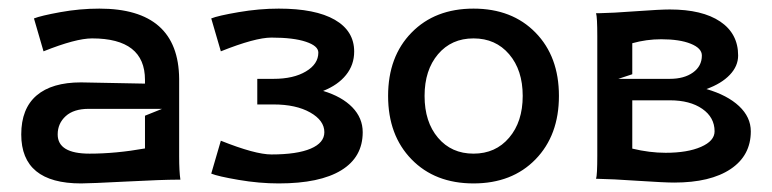

<svg xmlns="http://www.w3.org/2000/svg" viewBox="-20 -425 1810 450"><path d="M29.8 -109.9Q29.8 -170.4 65.7 -201.2Q101.6 -231.9 169.9 -231.9L319.8 -229V-237.8Q319.8 -335 195.8 -335Q157.7 -335 82 -304.7L59.6 -381.8Q75.7 -388.2 121.3 -396.5Q167 -404.8 212.9 -404.8Q398.4 -404.8 399.9 -240.2V-58.1Q399.9 -23.4 402.8 -3.9H396Q361.3 -3.9 276.1 0.5Q190.9 4.9 169.9 4.9Q29.8 4.9 29.8 -109.9ZM115.2 -109.9Q115.2 -64.9 189.9 -64.9Q251.5 -64.9 319.8 -77.1V-153.8L359.9 -169.9H188Q152.8 -169.9 134 -152.8Q115.2 -135.7 115.2 -109.9Z M475.1 -18.1 497.6 -95.2Q578.1 -63 616.2 -63Q676.3 -63 708.3 -76.7Q740.2 -90.3 740.2 -115.2Q740.2 -142.6 707 -161.4Q673.8 -180.2 621.1 -180.2H583V-240.2H621.1Q668 -240.2 697 -257.6Q726.1 -274.9 726.1 -301.8Q726.1 -317.4 697 -327.1Q668 -336.9 616.2 -336.9Q578.1 -336.9 497.6 -304.7L475.1 -381.8Q490.7 -388.2 539.1 -396.5Q587.4 -404.8 633.3 -404.8Q719.2 -404.8 764.6 -378.7Q810.1 -352.5 810.1 -304.2Q810.1 -272.9 791 -249.3Q772 -225.6 737.3 -211.9Q781.2 -198.7 805.7 -173.6Q830.1 -148.4 830.1 -115.2Q830.1 -56.6 779.8 -25.9Q729.5 4.9 633.3 4.9Q587.4 4.9 539.1 -3.4Q490.7 -11.7 475.1 -18.1Z M975.1 -200.2Q975.1 -139.2 1006.6 -102.1Q1038.1 -64.9 1089.8 -64.9Q1141.6 -64.9 1173.3 -102.3Q1205.1 -139.6 1205.1 -200.2Q1205.1 -260.7 1173.3 -297.9Q1141.6 -335 1089.8 -335Q1038.1 -335 1006.6 -297.9Q975.1 -260.7 975.1 -200.2ZM944.6 -51.5Q889.6 -107.9 889.6 -200.2Q889.6 -292.5 944.6 -348.6Q999.5 -404.8 1089.8 -404.8Q1180.2 -404.8 1235.1 -348.6Q1290 -292.5 1290 -200.2Q1290 -107.9 1235.1 -51.5Q1180.2 4.9 1089.8 4.9Q999.5 4.9 944.6 -51.5Z M1379.9 -60.1V-339.8Q1379.9 -385.3 1377 -394H1383.3Q1414.6 -394.5 1470.9 -398.7Q1527.3 -402.8 1549.8 -402.8Q1626 -402.8 1668 -374.5Q1710 -346.2 1710 -294.9Q1710 -270 1690.4 -249.5Q1670.9 -229 1635.7 -216.3Q1684.6 -202.1 1712.2 -176.3Q1739.7 -150.4 1739.7 -117.2Q1739.7 -60.5 1692.4 -28.8Q1645 2.9 1560.1 2.9Q1537.6 2.9 1475.6 -1.2Q1413.6 -5.4 1381.3 -5.9H1377Q1379.9 -14.6 1379.9 -60.1ZM1461.9 -76.7Q1502.4 -66.9 1540 -66.9Q1591.3 -66.9 1623 -80.8Q1654.8 -94.7 1654.8 -117.2Q1654.8 -149.9 1626 -169.9Q1597.2 -189.9 1549.8 -189.9H1461.9ZM1461.9 -251 1429.2 -240.2H1549.8Q1583.5 -240.2 1604.2 -255.1Q1625 -270 1625 -294.9Q1625 -312 1598.9 -322.5Q1572.8 -333 1529.8 -333Q1495.1 -333 1461.9 -323.7Z"/></svg>

Font: Nikodecs
Style: Medium
Weight: 500
Version: Version 0.29